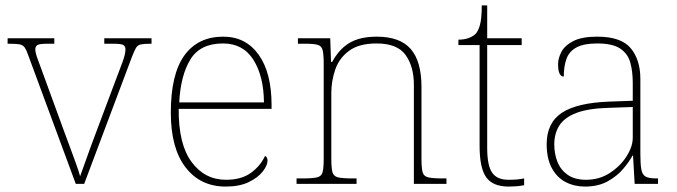

<svg xmlns="http://www.w3.org/2000/svg" viewBox="-20 -677 2494 707"><path d="M86 -468Q78 -492 71 -502Q64 -512 50.5 -514Q37 -516 8 -516V-536H180V-516H156Q125 -516 117.5 -511Q110 -506 110 -495Q110 -482 120 -456Q130 -430 138 -407L214 -199Q225 -170 237 -137Q249 -104 259.5 -75.5Q270 -47 275 -28Q282 -46 297.5 -90.5Q313 -135 340 -206L400 -366Q420 -418 431 -448Q442 -478 442 -495Q442 -506 434.5 -511Q427 -516 396 -516H364V-536H538V-516H536Q511 -516 499 -513.5Q487 -511 481 -501Q475 -491 466 -468L290 0H259Z M811 10Q718 10 663.5 -60.5Q609 -131 609 -262Q609 -404 659 -473Q709 -542 802 -542Q885 -542 932.5 -475.5Q980 -409 980 -290V-276H638Q637 -146 685.5 -80.5Q734 -15 812 -15Q869 -15 904 -40.5Q939 -66 956 -103Q961 -100 963 -96Q965 -92 965 -85Q965 -68 947.5 -45.5Q930 -23 896 -6.5Q862 10 811 10ZM952 -300Q951 -397 913 -457Q875 -517 801 -517Q717 -517 681 -458Q645 -399 640 -300Z M1072 0V-20H1095Q1132 -20 1148 -24Q1164 -28 1168 -43.5Q1172 -59 1172 -94V-442Q1172 -477 1168 -492.5Q1164 -508 1149.5 -512Q1135 -516 1105 -516H1077V-536H1196L1199 -449H1203Q1223 -485 1247 -505Q1271 -525 1300.5 -533.5Q1330 -542 1367 -542Q1453 -542 1492.5 -496.5Q1532 -451 1532 -357V-94Q1532 -59 1536 -43.5Q1540 -28 1556.5 -24Q1573 -20 1609 -20H1624V0H1504V-365Q1504 -432 1473.5 -474.5Q1443 -517 1367 -517Q1302 -517 1265.5 -490Q1229 -463 1214.5 -421Q1200 -379 1200 -334V-94Q1200 -59 1204 -43.5Q1208 -28 1224.5 -24Q1241 -20 1277 -20H1293V0Z M1853 10Q1795 10 1770.5 -24Q1746 -58 1746 -141V-511H1668V-531Q1689 -531 1704.5 -536.5Q1720 -542 1730 -551Q1740 -560 1747 -584Q1754 -608 1754 -657H1774V-536H1901V-511H1774V-132Q1774 -68 1792 -41.5Q1810 -15 1852 -15Q1869 -15 1881.5 -16Q1894 -17 1910 -20V5Q1894 8 1880.5 9Q1867 10 1853 10Z M2134 10Q2095 10 2063 -6.5Q2031 -23 2012 -58Q1993 -93 1993 -146Q1993 -225 2049.5 -262Q2106 -299 2227 -303L2310 -306V-371Q2310 -414 2301 -446.5Q2292 -479 2264 -498Q2236 -517 2179 -517Q2130 -517 2103 -502.5Q2076 -488 2066 -460.5Q2056 -433 2056 -395Q2046 -395 2040.5 -406Q2035 -417 2035 -441Q2035 -462 2047 -485.5Q2059 -509 2090.5 -525.5Q2122 -542 2179 -542Q2267 -542 2302.5 -499.5Q2338 -457 2338 -386V-110Q2338 -73 2341.5 -53.5Q2345 -34 2357 -27Q2369 -20 2396 -20H2403V0H2317L2311 -104H2309Q2298 -83 2275.5 -56Q2253 -29 2218 -9.5Q2183 10 2134 10ZM2138 -15Q2187 -15 2225.5 -40Q2264 -65 2287 -101Q2310 -137 2310 -170V-283L2224 -280Q2146 -278 2102 -261Q2058 -244 2039.5 -214.5Q2021 -185 2021 -145Q2021 -111 2032.5 -81.5Q2044 -52 2070 -33.5Q2096 -15 2138 -15Z"/></svg>

Font: Noto Serif Tibetan Thin
Style: Regular
Weight: 250
Version: Version 2.103